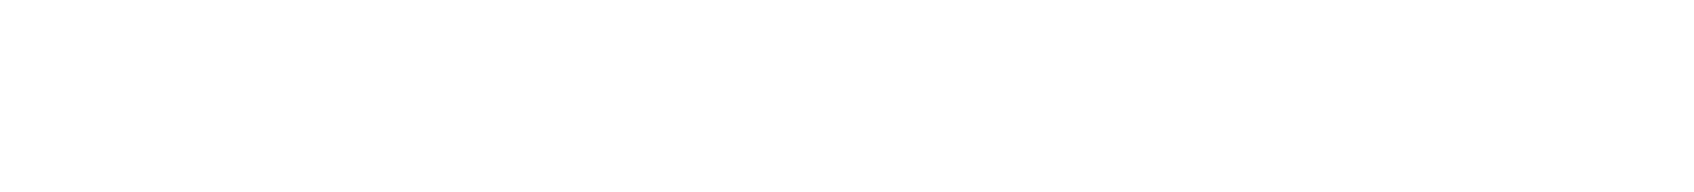

<svg xmlns="http://www.w3.org/2000/svg" viewBox="-20 -36 494 56"><path d="M0 0V-16Z"/></svg>

Font: Proton
Style: Bk
Weight: 500
Version: Version 1.017